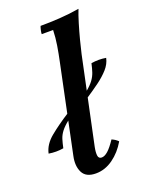

<svg xmlns="http://www.w3.org/2000/svg" viewBox="-139 -785 671 871"><g transform="rotate(-20 196.0 -349.5)"><path d="M250 -320 257 -350Q281 -370 293 -386.5Q305 -403 311 -421Q317 -439 322 -462Q358 -468 393 -462Q387 -434 366 -410.5Q345 -387 315 -365Q285 -343 250 -320ZM142 -285 136 -255Q111 -235 98.5 -218.5Q86 -202 80.5 -184.5Q75 -167 70 -143Q35 -137 -1 -143Q8 -185 48.5 -218Q89 -251 142 -285ZM171 15Q123 15 107 -17Q91 -49 101 -95L189 -516Q197 -553 203 -590Q209 -627 210 -663H155Q155 -670 157.5 -681.5Q160 -693 163 -700Q208 -700 255.5 -703Q303 -706 351 -714Q341 -689 330 -652.5Q319 -616 309.5 -579.5Q300 -543 294 -516L206 -100Q201 -75 203 -59.5Q205 -44 220 -44Q234 -44 250.5 -58.5Q267 -73 289 -106Q298 -102 305 -97.5Q312 -93 319 -86Q293 -41 254 -13Q215 15 171 15Z"/></g></svg>

Font: Poltawski Nowy Medium
Style: Italic
Weight: 500
Italic angle: -12°
Version: Version 1.001;gftools[0.9.25]